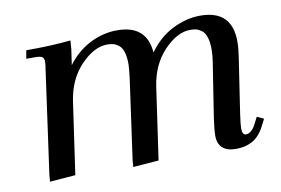

<svg xmlns="http://www.w3.org/2000/svg" viewBox="-57 -543 938 641"><g transform="rotate(-10 412.0 -222.5)"><path d="M58.1 -411.1 63 -439Q150.4 -439 213.9 -445.8L211.9 -418L204.1 -363.8Q234.9 -405.8 279.5 -429Q324.2 -452.1 373 -452.1Q473.1 -452.1 480 -357.9Q512.7 -404.3 559.8 -428.2Q606.9 -452.1 654.8 -452.1Q762.2 -452.1 762.2 -345.2Q762.2 -323.2 757.8 -294.9L729 -104Q724.1 -68.8 724.1 -58.1Q724.1 -35.2 736.8 -35.2Q755.9 -35.2 771 -64.9L782.2 -86.9L805.2 -76.2L793.9 -54.2Q784.7 -35.6 772.9 -23.2Q761.2 -10.7 748 -4.4Q734.9 2 722.2 4.4Q709.5 6.8 694.8 6.8Q666 6.8 650.4 -7.1Q634.8 -21 634.8 -47.9Q634.8 -68.4 640.1 -105L668.9 -290Q672.9 -313 672.9 -334Q672.9 -358.9 667.7 -375.2Q662.6 -391.6 653.1 -398.9Q643.6 -406.2 634.8 -408.7Q626 -411.1 613.8 -411.1Q569.3 -411.1 524.7 -364.3Q480 -317.4 469.2 -244.1L434.1 0L347.2 6.8L349.1 -17.1L387.2 -290Q391.1 -324.2 391.1 -334Q391.1 -358.9 386 -375.2Q380.9 -391.6 371.3 -398.9Q361.8 -406.2 353 -408.7Q344.2 -411.1 332 -411.1Q287.6 -411.1 242.7 -364.3Q197.8 -317.4 187 -244.1L151.9 0L64.9 6.8L66.9 -17.1L115.2 -363.8Q118.2 -380.9 118.2 -391.1Q118.2 -402.8 111.8 -407Q105.5 -411.1 87.9 -411.1Z"/></g></svg>

Font: Dihjauti
Style: Bold Italic
Weight: 700
Italic angle: -9°
Designer: T. Christopher White
Version: Version 3.0.0